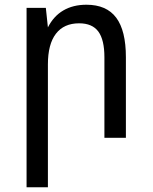

<svg xmlns="http://www.w3.org/2000/svg" viewBox="-20 -580 642 808"><path d="M91.8 -546.9H172.9L181.6 -464.8Q205.6 -512.2 246.6 -536.1Q287.6 -560.1 343.8 -560.1Q428.2 -560.1 469 -505.6Q509.8 -451.2 509.8 -338.9V0H419.4V-338.9Q419.4 -412.6 393.8 -447.3Q368.2 -481.9 313 -481.9Q249 -481.9 215.3 -438Q181.6 -394 181.6 -309.1V208H91.8Z"/></svg>

Font: Hack
Style: Regular
Weight: 400
Monospace: yes
Designer: Christopher Simpkins
Foundry: Christopher Simpkins
Version: Version 2.019; ttfautohint (v1.4.1) -l 4 -r 80 -G 350 -x 0 -